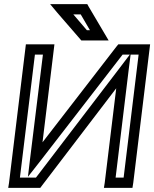

<svg xmlns="http://www.w3.org/2000/svg" viewBox="-20 -890 751 935"><path d="M185 13 546 -460 490 0 486 25H511H600H625L629 0L708 -649L711 -674H686H569H556L547 -663L187 -197L242 -649L245 -674H220H131H106L103 -649L24 0L20 25H45H162H176L185 13ZM616 -624H655L582 -25H543L606 -545L616 -624ZM155 -25H77L150 -624H189L126 -113L116 -29L171 -99L577 -624H612L562 -558L155 -25ZM486 -732 411 -859 405 -870H392H283H224L260 -827L370 -700L376 -693H387H461H509L486 -732ZM418 -743H403L337 -820H373L418 -743Z"/></svg>

Font: Gamestation Display Outline
Style: Italic
Weight: 400
Designer: Jonas Hecksher
Foundry: Jonas Hecksher, Playtypeª, e-types AS
Version: Version 1.003